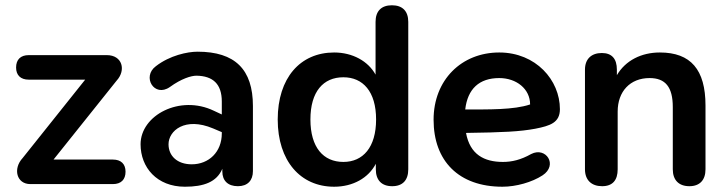

<svg xmlns="http://www.w3.org/2000/svg" viewBox="-20 -698 2757 728"><path d="M95 0H408C439 0 456 -17 456 -47C456 -76 439 -93 408 -93H183L422 -392C459 -432 444 -489 385 -489H89C58 -489 41 -472 41 -442C41 -413 58 -396 89 -396H303L66 -99C28 -58 43 0 95 0Z M681 10C753 10 802 -8 823 -58V-48C823 -13 844 8 882 8C919 8 939 -14 939 -49V-296C939 -435 871 -502 729 -502C691 -502 624 -488 571 -447C517 -407 565 -327 624 -368C668 -400 705 -411 725 -411C787 -410 821 -380 821 -313V-264L791 -278C662 -340 513 -261 513 -151C513 -63 575 10 681 10ZM619 -151C619 -202 681 -256 788 -211L821 -197V-192C821 -122 772 -75 707 -75C652 -75 619 -107 619 -151Z M1247 10C1318 10 1377 -23 1405 -77V-56C1405 -15 1427 8 1467 8C1507 8 1528 -15 1528 -56V-615C1528 -656 1506 -678 1466 -678C1426 -678 1404 -656 1404 -615V-415C1376 -466 1317 -499 1247 -499C1118 -499 1033 -402 1033 -245C1033 -88 1119 10 1247 10ZM1282 -84C1206 -84 1157 -139 1157 -245C1157 -351 1206 -405 1282 -405C1356 -405 1406 -351 1406 -245C1406 -139 1356 -84 1282 -84Z M1885 10C1937 10 1997 -7 2037 -33C2097 -72 2050 -143 1994 -114C1955 -92 1921 -84 1887 -84C1816 -84 1762 -112 1747 -194C1888 -196 1951 -199 2010 -210C2066 -221 2103 -233 2103 -284C2103 -394 2012 -499 1873 -499C1730 -499 1624 -395 1624 -244C1624 -88 1719 10 1885 10ZM1744 -283C1753 -361 1797 -402 1873 -402C1938 -402 1990 -361 1990 -302C1928 -281 1831 -283 1744 -283Z M2263 8C2303 8 2322 -15 2322 -56V-275C2322 -351 2369 -402 2443 -402C2503 -402 2531 -368 2531 -292V-56C2531 -15 2554 8 2594 8C2633 8 2655 -15 2655 -56V-298C2655 -434 2599 -499 2482 -499C2412 -499 2352 -469 2319 -413V-434C2319 -475 2300 -497 2262 -497C2223 -497 2198 -475 2198 -434V-56C2198 -15 2223 8 2263 8Z"/></svg>

Font: SN Pro SemiBold
Style: Regular
Weight: 600
Designer: Tobias Whetton
Foundry: Supernotes
Version: Version 1.003;Glyphs 3.3 (3324)